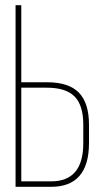

<svg xmlns="http://www.w3.org/2000/svg" viewBox="-20 -720 401 740"><path d="M62 -403H161Q245 -403 284 -363Q323 -323 323 -239V-169Q323 0 177 0H40V-700H62ZM62 -21H177Q301 -21 301 -168V-240Q301 -314 267.5 -348Q234 -382 161 -382H62Z"/></svg>

Font: Bebas Neue Light
Style: Regular
Weight: 300
Designer: Ryoichi Tsunekawa
Foundry: Ryoichi Tsunekawa
Version: Version 001.003; ttfautohint (v1.5.65-e2d9)